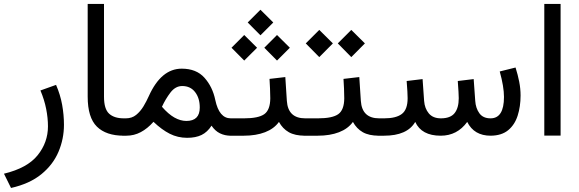

<svg xmlns="http://www.w3.org/2000/svg" viewBox="-25 -687 2930 972"><path d="M258.8 -257.3Q280.3 -208 289.6 -156.5Q298.8 -105 298.8 -55.2Q298.8 16.1 271.2 81.3Q243.7 146.5 184.6 194.8Q125.5 243.2 30.8 264.6L-4.9 192.4Q113.8 163.6 165.8 98.6Q217.8 33.7 217.8 -47.4Q217.8 -89.8 208.7 -135.7Q199.7 -181.6 179.7 -229Z M613.8 0H601.6Q512.2 0 465.6 -45.9Q418.9 -91.8 418.9 -197.8V-667H501.5V-197.3Q501.5 -135.3 527.3 -111.6Q553.2 -87.9 601.6 -87.9H613.8Z M752 -70.3Q721.7 -36.1 687.7 -18.1Q653.8 0 614.7 0H594.2V-87.9H612.3Q642.6 -87.9 664.1 -105.2Q685.5 -122.6 701.2 -148.4Q716.8 -174.3 728.5 -200.7Q791 -339.4 895 -339.4Q969.2 -339.4 1010.3 -293.2Q1051.3 -247.1 1064.9 -180.7Q1084.5 -87.9 1143.1 -87.9H1156.2V0H1142.6Q1113.3 0 1088.6 -12Q1064 -23.9 1045.9 -50.8Q1024.9 -18.1 995.4 -3.7Q965.8 10.7 922.4 10.7Q875 10.7 834.5 -9.8Q793.9 -30.3 752 -70.3ZM794.9 -146.5Q827.1 -109.4 857.9 -92Q888.7 -74.7 918.5 -74.7Q986.3 -74.7 986.3 -142.6Q986.3 -190.4 962.6 -220.9Q939 -251.5 897.5 -251.5Q863.3 -251.5 838.1 -218.8Q813 -186 794.9 -146.5Z M1530.8 0H1519Q1468.3 0 1437 -17.8Q1405.8 -35.6 1387.2 -69.8Q1362.3 -35.2 1316.7 -17.6Q1271 0 1209.5 0H1136.7V-87.9H1210.4Q1283.2 -87.9 1313 -109.1Q1342.8 -130.4 1343.3 -189Q1343.3 -212.9 1342 -238.8Q1340.8 -264.6 1339.4 -287.6L1419.4 -296.9L1427.2 -176.3Q1433.1 -87.9 1520 -87.9H1530.8ZM1229 -573.2 1293.5 -637.7 1358.4 -573.2 1293.5 -508.3ZM1313 -445.3 1377.4 -509.8 1442.4 -445.3 1377.4 -380.4ZM1147 -445.3 1211.4 -509.8 1276.4 -445.3 1211.4 -380.4Z M1905.3 0H1893.6Q1842.8 0 1811.5 -17.8Q1780.3 -35.6 1761.7 -69.8Q1736.8 -35.2 1691.2 -17.6Q1645.5 0 1584 0H1511.2V-87.9H1585Q1657.7 -87.9 1687.5 -109.1Q1717.3 -130.4 1717.8 -189Q1717.8 -212.9 1716.6 -238.8Q1715.3 -264.6 1713.9 -287.6L1793.9 -296.9L1801.8 -176.3Q1807.6 -87.9 1894.5 -87.9H1905.3ZM1685.1 -467.3 1753.4 -535.6 1822.3 -467.3 1753.4 -397.9ZM1522.9 -467.3 1591.3 -535.6 1660.2 -467.3 1591.3 -397.9Z M2458.5 -87.9Q2526.4 -87.9 2526.4 -196.3Q2526.4 -247.6 2504.9 -325.2L2585 -345.2Q2596.7 -308.1 2603.5 -273.2Q2610.4 -238.3 2610.4 -203.6Q2610.4 -147.9 2595.7 -101.8Q2581.1 -55.7 2547.9 -28.1Q2514.6 -0.5 2459 0Q2375 0 2340.3 -69.8Q2289.6 0 2206.1 0Q2108.9 0 2077.1 -69.8Q2036.6 0 1919.4 0H1885.7V-87.9H1920.4Q1980 -87.9 2009.3 -110.1Q2038.6 -132.3 2038.6 -189.9Q2038.6 -202.6 2037.4 -224.1Q2036.1 -245.6 2033.7 -276.9L2114.3 -286.6L2122.1 -176.3Q2125 -137.7 2146 -112.8Q2167 -87.9 2207 -87.9Q2255.4 -87.9 2276.4 -114.3Q2297.4 -140.6 2297.4 -189.9Q2297.4 -201.7 2296.1 -223.4Q2294.9 -245.1 2292.5 -276.9L2373 -286.6L2380.9 -176.3Q2383.3 -139.2 2401.9 -113.5Q2420.4 -87.9 2458.5 -87.9Z M2730.5 -667H2813V-0.5H2730.5Z"/></svg>

Font: Vazir UI
Style: Regular-UI
Weight: 400
Designer: Saber Rastikerdar
Foundry: Saber Rastikerdar
Version: Version 30.1.0